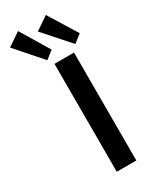

<svg xmlns="http://www.w3.org/2000/svg" viewBox="-330 -1005 853 1063"><g transform="rotate(-30 96.0 -474.0)"><path d="M-7 -948 103 -766 53 -727 -91 -891ZM171 -948 283 -767 232 -727 87 -891ZM202 -690V0H77V-690Z"/></g></svg>

Font: Exo 2 Semi Bold
Style: Regular
Weight: 600
Designer: Natanael Gama
Version: Version 1.001;PS 001.001;hotconv 1.0.88;makeotf.lib2.5.64775